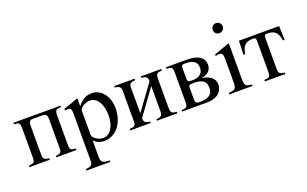

<svg xmlns="http://www.w3.org/2000/svg" viewBox="-97 -1149 2929 1832"><g transform="rotate(-20 1367.5 -233.0)"><path d="M502 -450H24V-435C73 -432 85 -432 85 -370V-78C85 -24 74 -19 23 -15V0H231V-15C180 -19 169 -33 169 -72V-372C169 -411 185 -422 211 -422H311C336 -422 356 -411 356 -372V-74C356 -30 347 -19 297 -15V0H501V-15C452 -20 440 -21 440 -75V-368C440 -430 453 -433 502 -435Z M677 -458 671 -460C618 -439 582 -426 527 -409V-393C536 -394 543 -394 552 -394C586 -394 593 -384 593 -337V133C593 185 582 196 523 202V217H765V202C690 201 677 189 677 126V-33C713 0 742 10 784 10C903 10 988 -102 988 -247C988 -371 918 -460 821 -460C765 -460 721 -436 677 -381ZM677 -334C677 -364 733 -400 779 -400C853 -400 902 -324 902 -207C902 -97 853 -20 781 -20C734 -20 677 -58 677 -88Z M1526 -450H1318V-435C1369 -431 1380 -420 1380 -378L1193 -121V-377C1193 -419 1201 -430 1255 -435V-450H1048V-435C1097 -430 1109 -420 1109 -366V-79C1109 -21 1098 -19 1047 -15V0H1255V-15C1204 -19 1193 -32 1193 -72L1380 -330V-74C1380 -30 1368 -19 1318 -15V0H1525V-15C1476 -20 1464 -25 1464 -79V-366C1464 -425 1475 -431 1526 -435Z M1856 -237C1907 -242 1959 -271 1959 -336C1959 -408 1902 -450 1784 -450H1573V-435C1628 -431 1635 -427 1635 -374V-77C1635 -25 1627 -16 1573 -15V0H1824C1865 0 1901 -8 1928 -23C1965 -44 1987 -85 1987 -126C1987 -195 1925 -229 1856 -236ZM1719 -391C1719 -419 1733 -422 1754 -422C1850 -422 1877 -390 1877 -333C1877 -276 1833 -247 1770 -247C1725 -247 1719 -252 1719 -278ZM1719 -193C1719 -212 1725 -219 1767 -219C1826 -219 1896 -211 1896 -125C1896 -45 1835 -28 1761 -28C1729 -28 1719 -37 1719 -68Z M2216 -632C2216 -660 2194 -683 2165 -683C2137 -683 2114 -660 2114 -632C2114 -603 2136 -581 2164 -581C2194 -581 2216 -603 2216 -632ZM2289 0V-15C2223 -20 2215 -31 2215 -105V-456L2211 -460L2056 -405V-389C2074 -394 2089 -394 2098 -394C2123 -394 2131 -378 2131 -331V-104C2131 -28 2121 -19 2052 -15V0Z M2727 -309 2722 -450H2314L2309 -309H2326C2339 -385 2364 -422 2442 -422C2468 -422 2476 -418 2476 -390V-79C2476 -21 2465 -19 2414 -15V0H2622V-15C2571 -19 2560 -32 2560 -72V-390C2560 -414 2566 -422 2592 -422C2672 -422 2697 -385 2710 -309Z"/></g></svg>

Font: XITS Math
Style: Regular
Weight: 400
Designer: MicroPress Inc., with final additions and corrections provided by Coen Hoffman, Elsevier (retired)
Version: Version 1.108